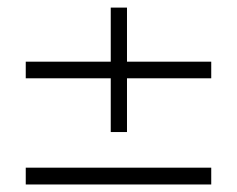

<svg xmlns="http://www.w3.org/2000/svg" viewBox="-20 -510 633 513"><path d="M275.9 -489.7H319.3V-345.2H544.4V-300.8H319.3V-157.2H275.9V-300.8H48.8V-345.2H275.9ZM48.8 -62H544.4V-17.1H48.8Z"/></svg>

Font: SengBuhan
Style: Regular
Weight: 400
Designer: John M. Durdin
Foundry: Lao Script for Windows
Version: Version 1.400